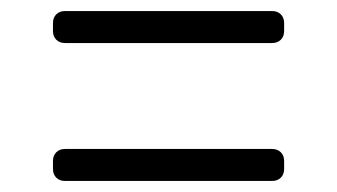

<svg xmlns="http://www.w3.org/2000/svg" viewBox="-20 -474 611 348"><path d="M98 -396Q88 -396 82 -402Q76 -408 76 -418V-432Q76 -442 82 -448Q88 -454 98 -454H473Q483 -454 489 -448Q495 -442 495 -432V-418Q495 -408 489 -402Q483 -396 473 -396ZM98 -146Q88 -146 82 -152Q76 -158 76 -168V-182Q76 -192 82 -198Q88 -204 98 -204H473Q483 -204 489 -198Q495 -192 495 -182V-168Q495 -158 489 -152Q483 -146 473 -146Z"/></svg>

Font: Rubik Light
Style: Regular
Weight: 300
Designer: Hubert and Fischer
Foundry: Hubert and Fischer
Version: Version 2.300;gftools[0.9.30]